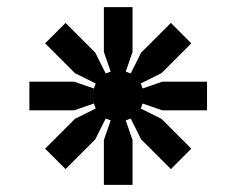

<svg xmlns="http://www.w3.org/2000/svg" viewBox="-20 -720 660 536"><path d="M62 -492V-412H187L242 -431L247 -417L189 -388L106 -305L163 -248L246 -331L275 -389L289 -384L270 -329V-204H350V-329L331 -384L345 -389L374 -331L457 -248L514 -305L431 -388L373 -417L378 -431L433 -412H558V-492H433L378 -473L373 -487L431 -516L514 -599L457 -656L374 -573L345 -515L331 -520L350 -575V-700H270V-575L289 -520L275 -515L246 -573L163 -656L106 -599L189 -516L247 -487L242 -473L187 -492Z"/></svg>

Font: Space Text Medium
Style: Regular
Weight: 500
Designer: Florian Karsten (Space Text), Colophon Foundry (Space Mono)
Foundry: Florian Karsten
Version: Version 1.003;PS 001.003;hotconv 1.0.88;makeotf.lib2.5.64775